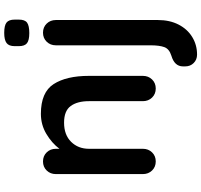

<svg xmlns="http://www.w3.org/2000/svg" viewBox="-42 -717 955 911"><g transform="rotate(-90 435.5 -261.5)"><path d="M531 -317V-61Q531 -35 514 -17.5Q497 0 471 0Q445 0 428 -17.5Q411 -35 411 -61V-317Q411 -372 388 -403.5Q365 -435 309 -435Q251 -435 218 -401.5Q185 -368 185 -317V-61Q185 -35 168 -17.5Q151 0 125 0Q99 0 82 -17.5Q65 -35 65 -61V-474Q65 -500 82 -517.5Q99 -535 125 -535Q151 -535 168 -517.5Q185 -500 185 -474V-457Q212 -493 255.5 -519Q299 -545 351 -545Q453 -545 492 -484.5Q531 -424 531 -317ZM576 140V129Q576 89 627 74Q659 64 667.5 40.5Q676 17 676 -25V-474Q676 -500 693 -517.5Q710 -535 736 -535Q762 -535 779 -517.5Q796 -500 796 -474V10Q796 66 774.5 108Q753 150 715.5 173Q678 196 632 196Q608 196 592 180Q576 164 576 140ZM672 -650V-669Q672 -697 687 -708Q702 -719 735 -719Q770 -719 784 -708Q798 -697 798 -669V-650Q798 -621 783.5 -610.5Q769 -600 734 -600Q700 -600 686 -611Q672 -622 672 -650Z"/></g></svg>

Font: Quicksand
Style: Bold
Weight: 700
Version: Version 3.000